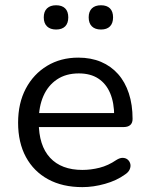

<svg xmlns="http://www.w3.org/2000/svg" viewBox="-20 -720 582 748"><path d="M301 9Q223.5 9 167.5 -21.5Q111.5 -52 81 -108.2Q50.5 -164.5 50.5 -242Q50.5 -318 80.5 -374.8Q110.5 -431.5 163.5 -463.5Q216.5 -495.5 285 -495.5Q334.5 -495.5 373.5 -479Q412.5 -462.5 440 -431.5Q467.5 -400.5 482 -356.2Q496.5 -312 496.5 -256.5Q496.5 -241 487.5 -233Q478.5 -225 461.5 -225H114.5V-279.5H441.5L425 -266Q425 -319.5 409.2 -356.8Q393.5 -394 363 -414Q332.5 -434 287 -434Q237 -434 202 -410.5Q167 -387 149 -345.8Q131 -304.5 131 -250V-244Q131 -153 175 -105.5Q219 -58 301 -58Q334 -58 367.8 -66.5Q401.5 -75 433 -96.5Q447 -105.5 458.8 -105Q470.5 -104.5 478 -97.8Q485.5 -91 487.8 -81Q490 -71 485.2 -60Q480.5 -49 467.5 -40.5Q434.5 -16.5 389.2 -3.8Q344 9 301 9ZM373.5 -605Q350.5 -605 338 -617.2Q325.5 -629.5 325.5 -652.4Q325.5 -675.2 338 -687.4Q350.5 -699.5 373.4 -699.5Q396.2 -699.5 408.4 -687.4Q420.5 -675.2 420.5 -652.4Q420.5 -629.5 408.4 -617.2Q396.3 -605 373.5 -605ZM198.5 -605Q175.9 -605 163.2 -617.2Q150.5 -629.5 150.5 -652.4Q150.5 -675.2 163.2 -687.4Q175.9 -699.5 198.5 -699.5Q221.5 -699.5 233.8 -687.4Q246 -675.2 246 -652.4Q246 -629.5 233.8 -617.2Q221.5 -605 198.5 -605Z"/></svg>

Font: Nunito ExtraLight
Style: Regular
Weight: 200
Designer: Vernon Adams
Foundry: Vernon Adams
Version: Version 3.602;April 4, 2023;FontCreator 14.0.0.2856 64-bit